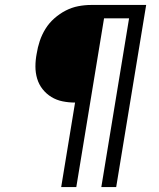

<svg xmlns="http://www.w3.org/2000/svg" viewBox="-20 -755 640 775"><path d="M227 0 283 -341Q257 -341 232.5 -346Q208 -351 187.5 -363.5Q167 -376 152 -395Q137 -414 130 -437.5Q123 -461 123 -486.5Q123 -512 128 -538Q132 -564 140.5 -589.5Q149 -615 163.5 -638.5Q178 -662 199.5 -681Q221 -700 245.5 -712.5Q270 -725 296 -730Q322 -735 348 -735H570L449 0H389L501 -681H400L288 0Z"/></svg>

Font: Iosevka HT Light Extended
Style: Italic
Weight: 300
Width: 7
Italic angle: -9°
Monospace: yes
Designer: Belleve Invis
Foundry: Belleve Invis
Version: Version 32.3.0; ttfautohint (v1.8.4)